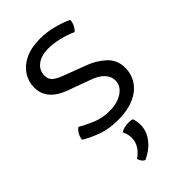

<svg xmlns="http://www.w3.org/2000/svg" viewBox="-243 -634 964 964"><g transform="rotate(-45 239.0 -152.5)"><path d="M34 -46.5Q34.5 -57.5 39 -68.8Q43.5 -80 50.8 -89.8Q58 -99.5 66.5 -105Q99.5 -85.5 142.8 -67.5Q186 -49.5 241.5 -50.5Q273.5 -51 301.2 -61.8Q329 -72.5 346 -92Q363 -111.5 363 -138Q363 -168.5 339.8 -192.2Q316.5 -216 273.5 -230L172.5 -267Q132.5 -280 105 -298.8Q77.5 -317.5 63.2 -343Q49 -368.5 49 -401.5Q49 -442.5 70.8 -477Q92.5 -511.5 134.2 -532.5Q176 -553.5 237 -554.5Q286.5 -555.5 334.8 -543Q383 -530.5 417 -514.5Q417 -497.5 409.5 -481.5Q402 -465.5 389.5 -455Q354 -471.5 312.2 -481.2Q270.5 -491 235 -490.5Q185.5 -489.5 156.8 -466.8Q128 -444 128 -408Q128 -378.5 148.8 -363.5Q169.5 -348.5 211 -334L307.5 -297.5Q363 -278 403 -241.5Q443 -205 443 -149.5Q443 -103 419 -66.8Q395 -30.5 349.2 -9.8Q303.5 11 239.5 12Q170.5 13 118.5 -6.2Q66.5 -25.5 34 -46.5ZM286.5 61Q290 68 292.5 81.2Q295 94.5 295 107Q295 152.5 265.8 190.2Q236.5 228 187.5 250.5Q178 247.5 170.8 237.8Q163.5 228 161 217Q217.5 177 217.5 123.5Q217.5 110 213.8 96Q210 82 204.5 71.5Q227 57.5 259 57.5Q275 57.5 286.5 61Z"/></g></svg>

Font: Signika SC
Style: Regular
Weight: 300
Designer: Anna Giedryś
Foundry: Anna Giedryś
Version: Version 2.000